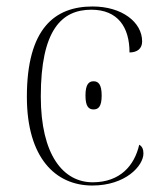

<svg xmlns="http://www.w3.org/2000/svg" viewBox="-20 -563 489 593"><path d="M265 10C368 10 423 -51 423 -89C423 -102 419 -111 410 -116C395 -51 351 -1 268 0C175 1 106 -85 106 -265C106 -470 170 -533 262 -533C344 -533 380 -479 380 -401C404 -401 419 -413 419 -435C419 -495 356 -543 266 -543C149 -543 63 -475 63 -264C63 -76 151 10 265 10ZM269 -225C284 -225 294 -234 294 -268C294 -302 284 -312 269 -312C254 -312 244 -302 244 -268C244 -234 254 -225 269 -225Z"/></svg>

Font: Noto Serif Display ExtraLight
Style: Regular
Weight: 200
Designer: Monotype Design Team
Foundry: Monotype Imaging Inc.
Version: Version 2.009